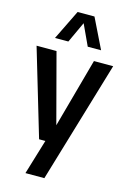

<svg xmlns="http://www.w3.org/2000/svg" viewBox="-149 -877 781 1167"><g transform="rotate(15 241.0 -294.0)"><path d="M162 0 0 -545.5H125.5L241 -109.5L361 -545.5H482L254 220H135L201.5 0ZM96 -620 188 -808H294L386 -620H302L241 -751.5L180 -620Z"/></g></svg>

Font: Encode Sans Cnd SmBold
Style: Regular
Weight: 600
Width: 3
Designer: Multiple Designers
Foundry: Impallari Type
Version: Version 3.002; ttfautohint (v1.8.3) -l 8 -r 50 -G 200 -x 14 